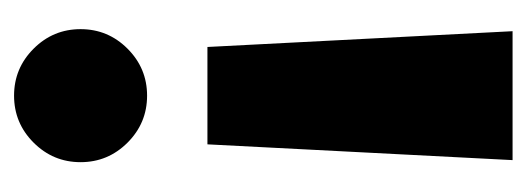

<svg xmlns="http://www.w3.org/2000/svg" viewBox="-264 -290 767 280"><g transform="rotate(-90 120.0 -150.5)"><path d="M120 -320Q80 -320 51.5 -348.5Q23 -377 23 -417Q23 -457 51.5 -485.5Q80 -514 120 -514Q160 -514 188.5 -485.5Q217 -457 217 -417Q217 -377 188.5 -348.5Q160 -320 120 -320ZM214 213H26L49 -232H191Z"/></g></svg>

Font: Trujillo ExtraBold
Style: Regular
Weight: 800
Designer: Fira Sans original fonts by bBox Type GmbH, Carrois Corporate GbR, & Edenspiekermann AG / Changes by Cristiano Sobral
Foundry: Fira Sans original fonts by bBox Type GmbH, Carrois Corporate GbR, & Edenspiekermann AG / Changes by Cristiano Sobral
Version: Version 4.301;July 28, 2020;FontCreator 13.0.0.2655 64-bit